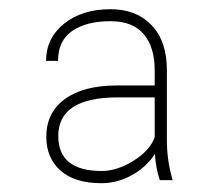

<svg xmlns="http://www.w3.org/2000/svg" viewBox="-20 -741 478 423"><path d="M332 -344.2Q323.2 -370.6 321.3 -401.9Q302.2 -372.6 270.3 -355Q238.3 -337.4 203.6 -337.4Q144.5 -337.4 113.3 -365.2Q82 -393.1 82 -439.5Q82 -492.7 122.8 -522.7Q163.6 -552.7 237.8 -552.7H320.8V-586.4Q320.8 -637.2 296.6 -665.8Q272.5 -694.3 223.6 -694.3Q170.4 -694.3 139.2 -672.9Q107.9 -651.4 107.9 -606.9H81.5Q81.5 -656.7 121.1 -688.7Q160.6 -720.7 223.6 -720.7Q280.3 -720.7 314 -685.5Q347.7 -650.4 347.7 -585.9V-431.6Q347.7 -386.7 360.4 -344.2ZM204.1 -364.3Q238.3 -364.3 274.7 -387.2Q311 -410.2 320.8 -439V-526.4H239.3Q108.4 -526.4 108.4 -441.4Q108.4 -364.3 204.1 -364.3Z"/></svg>

Font: TypoPRO Roboto
Style: Regular
Weight: 250
Designer: Google
Version: Version 2.136; 2016